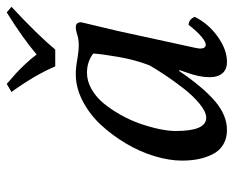

<svg xmlns="http://www.w3.org/2000/svg" viewBox="-82 -602 694 570"><g transform="rotate(-90 265.0 -317.0)"><path d="M356 -220.2Q372.1 -261.7 380.9 -311.8Q389.6 -361.8 391.1 -387.2Q366.7 -405.8 334 -405.8Q309.1 -405.8 285.2 -392.1Q261.2 -378.4 242.9 -356Q224.6 -333.5 208.7 -305.2Q192.9 -276.9 182.6 -247.3Q172.4 -217.8 166.7 -190.4Q161.1 -163.1 161.1 -142.1Q161.1 -51.8 200.2 -51.8Q217.8 -51.8 241.7 -71.3Q265.6 -90.8 288.1 -119.9Q310.5 -148.9 327.6 -174.6Q344.7 -200.2 356 -220.2ZM469.2 -439Q483.9 -439 483.9 -422.9Q481.4 -413.1 458 -314L416 -121.1Q405.8 -76.7 405.8 -69.8Q405.8 -53.2 418 -53.2Q425.8 -53.2 441.4 -66.2Q457 -79.1 476.1 -104Q492.2 -104 500 -85.9Q480 -45.4 441.4 -17.8Q402.8 9.8 366.2 9.8Q343.8 9.8 332.3 -3.9Q320.8 -17.6 320.8 -41Q320.8 -72.8 335 -110.8L341.8 -130.9L339.8 -132.8Q291 -61 249.5 -25.6Q208 9.8 164.1 9.8Q138.7 9.8 120.1 -1.7Q101.6 -13.2 91.8 -33.2Q82 -53.2 77.6 -75.4Q73.2 -97.7 73.2 -124Q73.2 -161.6 86.4 -205.3Q99.6 -249 124 -290Q148.4 -331.1 179.4 -364.5Q210.4 -397.9 250 -418.5Q289.6 -439 329.1 -439Q350.6 -439 376 -434.1Q398.9 -430.2 416 -430.2Q435.5 -430.2 451.2 -436Q461.4 -439 469.2 -439ZM402.8 -500H353Q326.7 -561.5 276.9 -629.9L300.8 -644Q321.8 -626 333.3 -615.5Q344.7 -605 360.1 -588.6Q375.5 -572.3 388.2 -555.2Q437 -596.7 513.2 -644L529.8 -629.9Q445.8 -551.8 402.8 -500Z"/></g></svg>

Font: Common Serif News
Style: Italic
Weight: 450
Italic angle: -12°
Designer: Philipp H. Poll, Khaled Hosny
Foundry: Stefan Peev, Context Ltd.
Version: Version 1.026